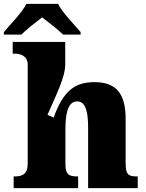

<svg xmlns="http://www.w3.org/2000/svg" viewBox="-50 -978 761 998"><path d="M-30 -798H61C82 -820 139 -865 169 -888C199 -865 257 -820 278 -798H369V-811C338 -849 273 -913 252 -958H87C66 -913 1 -849 -30 -811ZM356 0V-61H352C308 -61 290 -71 290 -125V-301C290 -371 297 -451 351 -451C393 -451 408 -402 408 -317V0H666V-61H662C617 -61 603 -70 603 -131V-360C603 -494 552 -551 441 -551C339 -551 279 -506 229 -367L197 -381C241 -484 289 -575 289 -643V-760H16V-699H31C47 -699 94 -692 94 -643V-128C94 -70 64 -61 25 -61H21V0Z"/></svg>

Font: UArctic Serif Black
Style: Regular
Weight: 900
Designer: Customization by Puisto advertising & original work Monotype Design Team
Foundry: Monotype Imaging Inc.
Version: Version 2.004